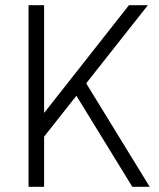

<svg xmlns="http://www.w3.org/2000/svg" viewBox="-20 -720 611 740"><path d="M107 -230 477 -700H550L107 -139ZM90 -700H150V0H90ZM256 -381 298 -422 557 0H490Z"/></svg>

Font: Pathway Extreme 8pt Thin
Style: Regular
Weight: 100
Designer: Eduardo Rodriguez Tunni
Foundry: Eduardo Rodriguez Tunni
Version: Version 1.000